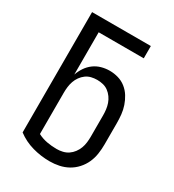

<svg xmlns="http://www.w3.org/2000/svg" viewBox="-180 -838 859 948"><g transform="rotate(30 250.0 -363.5)"><path d="M250 8Q200 8 152 -5.5Q104 -19 64 -49V-735H399V-665H142V-424Q150 -447 163.5 -467Q177 -487 196 -501Q215 -515 238 -521.5Q261 -528 285 -528Q310 -528 334 -521Q358 -514 377.5 -498.5Q397 -483 410 -462Q423 -441 431 -417.5Q439 -394 441.5 -369.5Q444 -345 444 -320V-200Q444 -173 440 -146Q436 -119 425 -94.5Q414 -70 395.5 -49.5Q377 -29 353.5 -16Q330 -3 303.5 2.5Q277 8 250 8ZM250 -62Q267 -62 284 -66Q301 -70 315 -79.5Q329 -89 339.5 -103Q350 -117 356 -133Q362 -149 364 -166Q366 -183 366 -200V-320Q366 -337 364 -353.5Q362 -370 356.5 -386Q351 -402 341 -416Q331 -430 317.5 -440Q304 -450 287.5 -454Q271 -458 254 -458Q237 -458 220.5 -454Q204 -450 190.5 -440Q177 -430 167 -416Q157 -402 151.5 -386Q146 -370 144 -353.5Q142 -337 142 -320V-85Q167 -72 194.5 -67Q222 -62 250 -62Z"/></g></svg>

Font: Moesevka
Style: Regular
Weight: 400
Monospace: yes
Designer: Belleve Invis
Foundry: Belleve Invis
Version: Version 32.5.0; ttfautohint (v1.8.4)